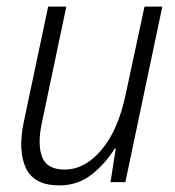

<svg xmlns="http://www.w3.org/2000/svg" viewBox="-20 -552 530 582"><path d="M160 10Q83 10 58.5 -42.5Q34 -95 52 -182L126 -532H181L107 -180Q93 -115 107.5 -76.5Q122 -38 176 -38Q237 -38 287.5 -97.5Q338 -157 361 -266L418 -532H472L360 0H315L331 -102H328Q298 -54 256.5 -22Q215 10 160 10Z"/></svg>

Font: Noto Sans SemiCondensed Light
Style: Italic
Weight: 300
Width: 4
Italic angle: -12°
Designer: Monotype Design Team
Foundry: Monotype Imaging Inc.
Version: Version 2.013; ttfautohint (v1.8.4.7-5d5b)